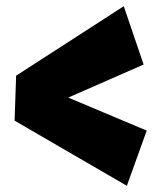

<svg xmlns="http://www.w3.org/2000/svg" viewBox="-20 -672 520 619"><path d="M32 -428 453 -251 389 -73 27 -283ZM379 -652 443 -464 92 -310 32 -428Z"/></svg>

Font: Marhey
Style: Bold
Weight: 700
Designer: Nur Syamsi & Bustanul Arifin
Foundry: Namelatype
Version: Version 1.000